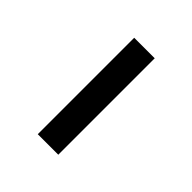

<svg xmlns="http://www.w3.org/2000/svg" viewBox="12 -453 397 397"><g transform="rotate(-45 211.0 -254.0)"><path d="M70 -224V-284H352V-224Z"/></g></svg>

Font: Zen Kaku Gothic Antique
Style: Regular
Weight: 400
Designer: Yoshimichi Ohira
Foundry: Positype
Version: Version 1.001